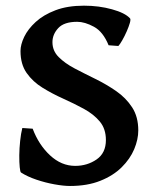

<svg xmlns="http://www.w3.org/2000/svg" viewBox="-20 -628 536 663"><path d="M388.7 -469.2 355 -471.7Q335.9 -518.6 304.4 -535.6Q272.9 -552.7 246.6 -552.7Q201.2 -552.7 181.2 -531Q161.1 -509.3 161.1 -482.4Q161.1 -452.6 182.4 -431.2Q203.6 -409.7 237.5 -391.8Q271.5 -374 309.3 -355.5Q347.2 -336.9 381.1 -313.5Q415 -290 436.3 -257.3Q457.5 -224.6 457.5 -177.7Q457.5 -146.5 443.4 -112.8Q429.2 -79.1 400.1 -50.3Q371.1 -21.5 326.4 -3.7Q281.7 14.2 221.7 14.2Q199.2 14.2 168 8.5Q136.7 2.9 105.7 -7.6Q74.7 -18.1 52.7 -32.2Q49.8 -33.7 48.1 -50.5Q46.4 -67.4 46.6 -91.8Q46.9 -116.2 49.6 -141.6Q52.2 -167 57.1 -186L92.8 -183.6Q113.8 -127.9 152.8 -91.6Q191.9 -55.2 239.7 -55.2Q281.2 -55.2 313.5 -77.4Q345.7 -99.6 345.7 -144.5Q345.7 -183.1 324.5 -208.5Q303.2 -233.9 269.5 -252.2Q235.8 -270.5 198.2 -287.4Q160.6 -304.2 127 -325Q93.3 -345.7 72 -376Q50.8 -406.2 50.8 -451.7Q50.8 -474.1 63.7 -501Q76.7 -527.8 103.3 -552.2Q129.9 -576.7 171.4 -592.5Q212.9 -608.4 270 -608.4Q321.8 -608.4 366.7 -595.9Q411.6 -583.5 428.7 -564.9Q432.1 -562 428.5 -549.1Q424.8 -536.1 417.5 -519.5Q410.2 -502.9 402.1 -488.8Q394 -474.6 388.7 -469.2Z"/></svg>

Font: Namdhinggo
Style: Bold
Weight: 700
Designer: Victor Gaultney
Foundry: SIL International
Version: Version 3.001